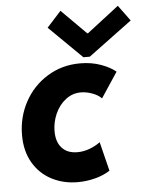

<svg xmlns="http://www.w3.org/2000/svg" viewBox="-55 -825 680 876"><g transform="rotate(-5 285.0 -387.0)"><path d="M30.8 -229.5Q30.8 -311.5 68.4 -381.1Q106 -450.7 172.9 -491.9Q239.7 -533.2 322.8 -533.2Q375 -533.2 418 -517.6Q460.9 -502 485.8 -481L409.2 -365.2Q394.5 -380.9 367.4 -390.9Q340.3 -400.9 314.9 -400.9Q276.4 -400.9 245.4 -377Q214.4 -353 197.3 -314.5Q180.2 -275.9 180.2 -234.4Q180.2 -185.5 205.3 -158Q230.5 -130.4 276.4 -130.4Q303.7 -130.4 331.3 -140.4Q358.9 -150.4 380.9 -167L414.1 -33.7Q386.2 -15.1 346.7 -4.6Q307.1 5.9 266.6 5.9Q200.2 5.9 146.7 -22Q93.3 -49.8 62 -103Q30.8 -156.2 30.8 -229.5ZM189.9 -708 254.9 -779.8 367.7 -667H371.6L517.6 -779.8L570.3 -708L370.1 -559.6H340.8Z"/></g></svg>

Font: Reddit Sans Fudge ExBold Italic
Style: Regular
Weight: 800
Italic angle: -11.25°
Designer: Stephen Hutchings
Version: Version 1.013